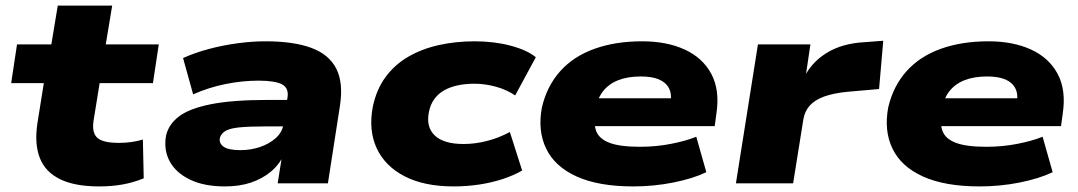

<svg xmlns="http://www.w3.org/2000/svg" viewBox="-20 -657 3862 688"><path d="M335 11Q248 11 195 -15Q142 -41 122.5 -91.5Q103 -142 114 -215L137 -359H20L41 -498H164L187 -637H382L359 -498H549L528 -359H337L315 -223Q309 -180 329.5 -162.5Q350 -145 406 -145Q429 -145 450.5 -148Q472 -151 492 -157L495 -18Q458 -3 419.5 4Q381 11 335 11Z M786 11Q711 11 660.5 -13.5Q610 -38 588 -79Q566 -120 575 -171Q584 -211 621 -239.5Q658 -268 735.5 -283.5Q813 -299 943 -299H1034L1020 -204H929Q871 -204 837 -200.5Q803 -197 787.5 -187.5Q772 -178 768 -163Q764 -144 781 -131.5Q798 -119 841 -119Q879 -119 912.5 -130.5Q946 -142 969 -163Q992 -184 996 -213L1010 -306Q1016 -341 991 -354.5Q966 -368 906 -368Q849 -368 789 -356Q729 -344 672 -319L636 -449Q678 -468 728.5 -481.5Q779 -495 831.5 -502Q884 -509 931 -509Q1032 -509 1095.5 -485.5Q1159 -462 1185 -411Q1211 -360 1198 -277L1155 0H975L991 -101L997 -102Q980 -66 949.5 -41Q919 -16 878.5 -2.5Q838 11 786 11Z M1605 11Q1500 11 1429.5 -25.5Q1359 -62 1329.5 -126.5Q1300 -191 1316 -275Q1329 -337 1362 -381.5Q1395 -426 1443.5 -454Q1492 -482 1552.5 -495.5Q1613 -509 1681 -509Q1750 -509 1809 -493.5Q1868 -478 1900 -452L1826 -315Q1797 -335 1758 -346Q1719 -357 1680 -357Q1647 -357 1619.5 -351Q1592 -345 1571 -333Q1550 -321 1536 -301.5Q1522 -282 1517 -256Q1506 -202 1538 -171.5Q1570 -141 1641 -141Q1683 -141 1725.5 -152Q1768 -163 1807 -184L1851 -46Q1822 -29 1783 -16Q1744 -3 1699 4Q1654 11 1605 11Z M2249 11Q2125 11 2046.5 -24.5Q1968 -60 1937 -124.5Q1906 -189 1922 -273Q1940 -349 1987.5 -402Q2035 -455 2110 -482Q2185 -509 2281 -509Q2369 -509 2433.5 -479.5Q2498 -450 2529 -392Q2560 -334 2547 -249L2541 -205H2078L2093 -305H2408L2383 -286Q2388 -320 2377 -341Q2366 -362 2341 -372.5Q2316 -383 2276 -383Q2229 -383 2195 -369.5Q2161 -356 2140.5 -329.5Q2120 -303 2113 -262V-259Q2106 -217 2116 -188.5Q2126 -160 2163.5 -145.5Q2201 -131 2273 -131Q2331 -131 2384.5 -141.5Q2438 -152 2475 -167L2511 -40Q2463 -17 2393 -3Q2323 11 2249 11Z M2617 0 2696 -498H2884L2865 -370H2857Q2883 -430 2940 -466Q2997 -502 3080 -506L3145 -511L3130 -338L3016 -328Q2966 -323 2933 -311Q2900 -299 2882 -279Q2864 -259 2859 -231L2822 0Z M3490 11Q3366 11 3287.5 -24.5Q3209 -60 3178 -124.5Q3147 -189 3163 -273Q3181 -349 3228.5 -402Q3276 -455 3351 -482Q3426 -509 3522 -509Q3610 -509 3674.5 -479.5Q3739 -450 3770 -392Q3801 -334 3788 -249L3782 -205H3319L3334 -305H3649L3624 -286Q3629 -320 3618 -341Q3607 -362 3582 -372.5Q3557 -383 3517 -383Q3470 -383 3436 -369.5Q3402 -356 3381.5 -329.5Q3361 -303 3354 -262V-259Q3347 -217 3357 -188.5Q3367 -160 3404.5 -145.5Q3442 -131 3514 -131Q3572 -131 3625.5 -141.5Q3679 -152 3716 -167L3752 -40Q3704 -17 3634 -3Q3564 11 3490 11Z"/></svg>

Font: Nunito Sans 10pt Expanded Black
Style: Italic
Weight: 900
Width: 7
Italic angle: -9°
Designer: Vernon Adams
Foundry: Vernon Adams
Version: Version 3.101;gftools[0.9.27]